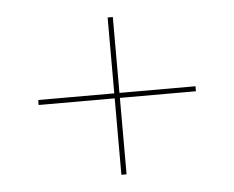

<svg xmlns="http://www.w3.org/2000/svg" viewBox="-39 -634 607 498"><g transform="rotate(-5 265.0 -385.0)"><path d="M258 -180.5H271.5V-379.5H469.5V-392.5H271.5V-590H258V-392.5H60V-379.5H258Z"/></g></svg>

Font: Bodoni* 16pt Medium
Style: Italic
Weight: 500
Italic angle: -13°
Version: Version 2.3